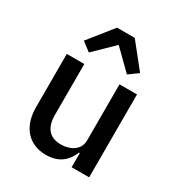

<svg xmlns="http://www.w3.org/2000/svg" viewBox="-184 -899 967 1035"><g transform="rotate(30 300.0 -381.0)"><path d="M243 -774 123 -624 178 -582 297 -698 415 -582 473 -624 353 -774ZM407 0H516V-516H407V-166C407 -106 351 -77 295 -77C225 -77 188 -118 188 -200V-516H79V-184C79 -59 149 12 253 12C338 12 380 -34 402 -88H407Z"/></g></svg>

Font: IBM Plex Mono Medm
Style: Regular
Weight: 500
Monospace: yes
Designer: Mike Abbink, Paul van der Laan, Pieter van Rosmalen
Foundry: Bold Monday
Version: Version 2.004